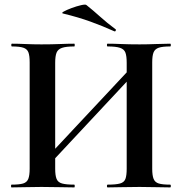

<svg xmlns="http://www.w3.org/2000/svg" viewBox="-20 -815 792 835"><path d="M167 -70 146 -89 586 -559 606 -540ZM30 0Q28 0 28 -6Q28 -12 30 -12Q64 -12 80.5 -17Q97 -22 103 -37Q109 -52 109 -81V-544Q109 -573 103.5 -587.5Q98 -602 81.5 -607.5Q65 -613 32 -613Q29 -613 29 -619Q29 -625 32 -625Q58 -625 91 -623.5Q124 -622 160 -622Q206 -622 240.5 -623.5Q275 -625 303 -625Q305 -625 305 -619Q305 -613 303 -613Q268 -613 250 -607Q232 -601 226 -586Q220 -571 220 -542V-81Q220 -52 226 -37Q232 -22 250 -17Q268 -12 303 -12Q305 -12 305 -6Q305 0 303 0Q274 0 240 -1Q206 -2 160 -2Q124 -2 90 -1Q56 0 30 0ZM448 0Q445 0 445 -6Q445 -12 448 -12Q484 -12 502 -17Q520 -22 525.5 -37Q531 -52 531 -81V-542Q531 -571 525.5 -586Q520 -601 502 -607Q484 -613 448 -613Q445 -613 445 -619Q445 -625 448 -625Q474 -625 507.5 -623.5Q541 -622 587 -622Q623 -622 658.5 -623.5Q694 -625 720 -625Q723 -625 723 -619Q723 -613 720 -613Q687 -613 670.5 -607.5Q654 -602 648 -587.5Q642 -573 642 -544V-81Q642 -52 648 -37Q654 -22 670.5 -17Q687 -12 720 -12Q723 -12 723 -6Q723 0 720 0Q694 0 658.5 -1Q623 -2 587 -2Q541 -2 507.5 -1Q474 0 448 0ZM477 -679Q426 -702 373.5 -721Q321 -740 255 -756Q245 -758 257.5 -765Q270 -772 291.5 -780Q313 -788 332.5 -792.5Q352 -797 356 -793Q386 -769 416 -742Q446 -715 481 -689Q485 -688 483.5 -682.5Q482 -677 477 -679Z"/></svg>

Font: Cormorant
Style: Bold
Weight: 700
Designer: Christian Thalmann (Catharsis Fonts)
Foundry: Catharsis Fonts
Version: Version 4.000